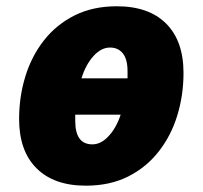

<svg xmlns="http://www.w3.org/2000/svg" viewBox="-20 -583 647 613"><path d="M253.9 9.8Q152.3 9.8 96.7 -45.7Q41 -101.1 41 -203.1Q41 -273.9 60.8 -338.6Q80.6 -403.3 120.1 -453.9Q159.7 -504.4 218 -533.7Q276.4 -563 353 -563Q455.1 -563 510.5 -507.6Q565.9 -452.1 565.9 -350.1Q565.9 -279.3 546.1 -214.6Q526.4 -149.9 486.8 -99.4Q447.3 -48.8 389.2 -19.5Q331.1 9.8 253.9 9.8ZM240.2 -333H387.2V-356Q387.2 -393.6 372.3 -412.4Q357.4 -431.2 331.1 -431.2Q302.7 -431.2 278.1 -403.6Q253.4 -376 240.2 -333ZM274.9 -122.1Q302.7 -122.1 327.1 -148.7Q351.6 -175.3 365.2 -216.8H220.2V-196.8Q220.2 -122.1 274.9 -122.1Z"/></svg>

Font: Open Sans ExtraBold
Style: Italic
Weight: 800
Italic angle: -12°
Designer: Monotype Design Team
Foundry: Monotype Imaging Inc.
Version: Version 3.000; ttfautohint (v1.8.4)